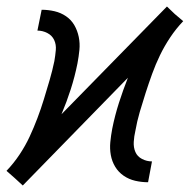

<svg xmlns="http://www.w3.org/2000/svg" viewBox="-28 -560 598 590"><path d="M42 10 17 -13 -8 -35Q14 -58 32 -85Q50 -112 63 -140Q76 -168 87 -197Q98 -226 107 -255.5Q116 -285 124.5 -314Q133 -343 139 -372Q142 -389 143.5 -406Q145 -423 138.5 -437Q132 -451 117.5 -458.5Q103 -466 87 -466L100 -530Q120 -530 139.5 -525.5Q159 -521 175 -510Q191 -499 200.5 -482.5Q210 -466 214 -446.5Q218 -427 216 -406.5Q214 -386 210 -365Q202 -325 189.5 -286Q177 -247 161 -209L485 -540L509 -517L535 -495Q513 -472 495 -445Q477 -418 463.5 -390Q450 -362 439.5 -333Q429 -304 419.5 -274.5Q410 -245 401.5 -216Q393 -187 388 -158Q384 -141 383 -124Q382 -107 388 -93Q394 -79 408.5 -71.5Q423 -64 439 -64L427 0Q407 0 387.5 -4.5Q368 -9 352 -20Q336 -31 326 -47.5Q316 -64 312.5 -83.5Q309 -103 311 -123.5Q313 -144 317 -165Q325 -205 337.5 -244Q350 -283 365 -321Z"/></svg>

Font: Lode
Style: Italic
Weight: 400
Italic angle: -11°
Monospace: yes
Designer: Belleve Invis
Foundry: Belleve Invis
Version: Version 29.2.0; ttfautohint (v1.8.3)